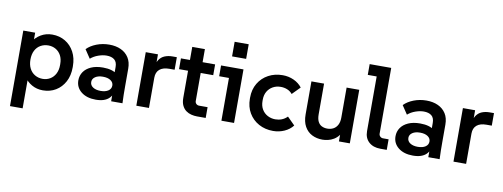

<svg xmlns="http://www.w3.org/2000/svg" viewBox="-71 -1125 4508 1720"><g transform="rotate(10 2183.0 -265.0)"><path d="M67 200V-487H175V-369L152 -395Q180 -442 226.5 -469.5Q273 -497 330 -497Q396 -497 448 -466Q500 -435 530 -379Q560 -323 560 -249V-239Q560 -164 530 -108Q500 -52 448.5 -21Q397 10 331 10Q276 10 231 -15.5Q186 -41 158 -85L182 -112V200ZM312 -91Q349 -91 379.5 -109Q410 -127 427.5 -160.5Q445 -194 445 -239V-249Q445 -295 427.5 -327.5Q410 -360 379.5 -377.5Q349 -395 312 -395Q273 -395 241.5 -377Q210 -359 192.5 -325Q175 -291 175 -243Q175 -196 192.5 -162Q210 -128 241.5 -109.5Q273 -91 312 -91Z M952 0V-164L938 -206V-309Q938 -355 912.5 -375.5Q887 -396 842 -396Q807 -396 767 -382Q727 -368 697 -342L645 -420Q679 -455 733.5 -476Q788 -497 849 -497Q909 -497 954.5 -476Q1000 -455 1026 -414.5Q1052 -374 1052 -314V-157Q1052 -117 1052.5 -78.5Q1053 -40 1055 0ZM813 10Q730 10 680 -30Q630 -70 630 -134Q630 -177 653 -211Q676 -245 720.5 -265Q765 -285 829 -285Q916 -285 960.5 -246.5Q1005 -208 1005 -145H975Q975 -71 935 -30.5Q895 10 813 10ZM842 -75Q886 -75 912 -92.5Q938 -110 938 -140Q938 -169 912 -186.5Q886 -204 842 -204Q799 -204 772.5 -186.5Q746 -169 746 -140Q746 -110 772.5 -92.5Q799 -75 842 -75Z M1181 0V-487H1292V-346L1278 -347Q1281 -402 1301 -433.5Q1321 -465 1353 -478Q1385 -491 1423 -491H1463V-377H1414Q1357 -377 1326.5 -351Q1296 -325 1296 -275V0Z M1733 0Q1707 0 1680.5 -6.5Q1654 -13 1632 -29Q1610 -45 1596.5 -73Q1583 -101 1583 -143V-606H1698V-134Q1698 -119 1708.5 -108.5Q1719 -98 1735 -98H1812V0ZM1501 -389V-487H1812V-389Z M1955 0V-441L2006 -389H1866V-487H2070V0ZM1949 -584V-717H2077V-584Z M2426 10Q2353 10 2295.5 -21.5Q2238 -53 2205 -109Q2172 -165 2172 -238V-249Q2172 -323 2205.5 -379Q2239 -435 2296.5 -466Q2354 -497 2426 -497Q2480 -497 2527 -475.5Q2574 -454 2603 -416L2533 -345Q2513 -369 2485.5 -380Q2458 -391 2427 -391Q2387 -391 2355.5 -373.5Q2324 -356 2305.5 -324.5Q2287 -293 2287 -249V-238Q2287 -195 2305.5 -163Q2324 -131 2356.5 -113.5Q2389 -96 2428 -96Q2458 -96 2485.5 -106.5Q2513 -117 2536 -140L2605 -71Q2576 -33 2528 -11.5Q2480 10 2426 10Z M2875 10Q2822 10 2779.5 -11.5Q2737 -33 2712.5 -77Q2688 -121 2688 -187V-487H2803V-209Q2803 -167 2815.5 -142Q2828 -117 2850.5 -106Q2873 -95 2901 -95Q2932 -95 2956 -108Q2980 -121 2994 -147.5Q3008 -174 3008 -214V-487H3123V0H3024V-134H3056Q3046 -90 3025 -61.5Q3004 -33 2978 -17.5Q2952 -2 2925 4Q2898 10 2875 10Z M3401 0Q3335 0 3295.5 -36Q3256 -72 3256 -135V-684L3308 -632H3175V-730H3371V-133Q3371 -117 3382 -106.5Q3393 -96 3408 -96H3459V0Z M3837 0V-164L3823 -206V-309Q3823 -355 3797.5 -375.5Q3772 -396 3727 -396Q3692 -396 3652 -382Q3612 -368 3582 -342L3530 -420Q3564 -455 3618.5 -476Q3673 -497 3734 -497Q3794 -497 3839.5 -476Q3885 -455 3911 -414.5Q3937 -374 3937 -314V-157Q3937 -117 3937.5 -78.5Q3938 -40 3940 0ZM3698 10Q3615 10 3565 -30Q3515 -70 3515 -134Q3515 -177 3538 -211Q3561 -245 3605.5 -265Q3650 -285 3714 -285Q3801 -285 3845.5 -246.5Q3890 -208 3890 -145H3860Q3860 -71 3820 -30.5Q3780 10 3698 10ZM3727 -75Q3771 -75 3797 -92.5Q3823 -110 3823 -140Q3823 -169 3797 -186.5Q3771 -204 3727 -204Q3684 -204 3657.5 -186.5Q3631 -169 3631 -140Q3631 -110 3657.5 -92.5Q3684 -75 3727 -75Z M4066 0V-487H4177V-346L4163 -347Q4166 -402 4186 -433.5Q4206 -465 4238 -478Q4270 -491 4308 -491H4348V-377H4299Q4242 -377 4211.5 -351Q4181 -325 4181 -275V0Z"/></g></svg>

Font: SUSE Thin SemiBold
Style: Regular
Weight: 600
Version: Version 1.000